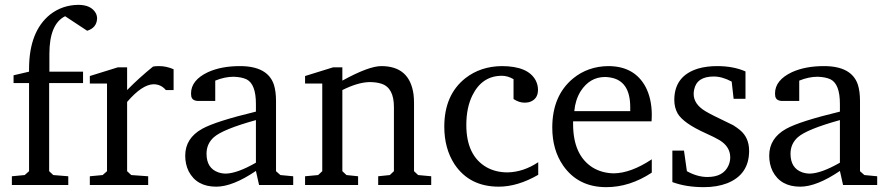

<svg xmlns="http://www.w3.org/2000/svg" viewBox="-20 -764 3662 793"><path d="M29 0V-36L82 -41L100 -57V-421H36V-453L100 -468Q100 -468 100 -479Q100 -634 187 -704Q237 -743 303 -744Q357 -744 376 -709Q381 -699 381 -687Q379 -649 340 -637L249 -697Q184 -665 184 -541V-468H323V-421H183V-57L200 -41L262 -36V0Z M351 0V-36L404 -41L422 -57V-419H351V-450L467 -486H505V-392Q554 -442 612 -489Q621 -491 637 -491Q667 -491 697 -478V-392H665Q645 -416 614 -416Q567 -415 505 -343V-57L522 -41L592 -36V0Z M745 -121Q745 -193 815 -232Q871 -263 1037 -303V-335Q1037 -416 999 -436Q978 -446 945 -447Q908 -447 869 -431V-347H800Q774 -347 770 -366Q769 -372 769 -378Q769 -433 839 -466Q894 -491 971 -491Q1085 -491 1111 -415Q1120 -387 1120 -347V-57L1138 -41L1191 -36V0H1050L1037 -58Q941 7 873 7Q792 7 759 -57Q745 -86 745 -121ZM833 -129Q833 -69 882 -52Q897 -47 913 -47Q960 -48 1037 -92V-268Q900 -230 863 -197Q833 -170 833 -129Z M1240 0V-36L1294 -41L1311 -57V-419H1240V-450L1356 -486H1394V-431Q1503 -491 1555 -491Q1672 -491 1688 -374Q1690 -357 1690 -339V-57L1707 -41L1761 -36V0H1542V-36L1590 -41L1607 -57V-322Q1607 -401 1556 -418Q1535 -425 1506 -425Q1458 -424 1394 -392V-57L1411 -41L1459 -36V0Z M1815 -241Q1815 -372 1902 -441Q1965 -490 2052 -491Q2162 -491 2193 -431Q2202 -413 2202 -393Q2202 -353 2165 -342Q2156 -340 2146 -340Q2124 -340 2101 -355V-437Q2077 -451 2053 -451Q1971 -451 1931 -370Q1906 -319 1906 -248Q1906 -121 1990 -73Q2028 -52 2076 -52Q2141 -53 2203 -94V-42Q2118 7 2040 7Q1919 7 1857 -86Q1815 -151 1815 -241Z M2261 -237Q2261 -369 2347 -440Q2408 -490 2492 -491Q2601 -491 2647 -404Q2671 -357 2672 -294Q2672 -274 2671 -263H2347V-252Q2347 -123 2428 -72Q2466 -49 2515 -48Q2586 -49 2672 -106V-51Q2581 9 2484 9Q2368 9 2306 -80Q2261 -145 2261 -237ZM2352 -305H2583V-321Q2583 -431 2500 -444Q2489 -446 2479 -446Q2416 -446 2378 -387Q2356 -351 2352 -305Z M2757 -12V-142H2805L2817 -57Q2860 -33 2902 -33Q2968 -33 2989 -81Q2996 -97 2996 -114Q2996 -158 2952 -185Q2934 -196 2894 -214Q2803 -255 2779 -295Q2765 -320 2765 -351Q2765 -451 2864 -481Q2899 -491 2942 -491Q3009 -491 3059 -469V-356H3010L3002 -427Q2963 -448 2928 -448Q2858 -448 2847 -394Q2845 -385 2845 -376Q2845 -334 2893 -305Q2908 -296 2930 -285Q3003 -250 3008 -247Q3024 -237 3036 -227Q3074 -196 3074 -141Q3074 -43 2983 -7Q2941 9 2887 9Q2813 9 2757 -12Z M3157 -121Q3157 -193 3227 -232Q3283 -263 3449 -303V-335Q3449 -416 3411 -436Q3390 -446 3357 -447Q3320 -447 3281 -431V-347H3212Q3186 -347 3182 -366Q3181 -372 3181 -378Q3181 -433 3251 -466Q3306 -491 3383 -491Q3497 -491 3523 -415Q3532 -387 3532 -347V-57L3550 -41L3603 -36V0H3462L3449 -58Q3353 7 3285 7Q3204 7 3171 -57Q3157 -86 3157 -121ZM3245 -129Q3245 -69 3294 -52Q3309 -47 3325 -47Q3372 -48 3449 -92V-268Q3312 -230 3275 -197Q3245 -170 3245 -129Z"/></svg>

Font: Khartiya
Style: Regular
Weight: 500
Version: Version 1.0.1